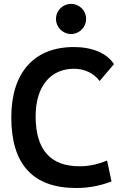

<svg xmlns="http://www.w3.org/2000/svg" viewBox="-20 -941 626 971"><path d="M365.2 9.8C426.8 9.8 486.3 -1 543.9 -23.4L521.5 -129.4C475.6 -109.9 429.7 -100.1 381.8 -100.1C234.9 -100.1 160.2 -184.1 160.2 -352.5C160.2 -506.3 236.8 -593.3 354.5 -593.3C407.2 -593.3 454.6 -570.8 483.9 -531.2L556.2 -616.7C521 -671.9 446.8 -703.1 353.5 -703.1C151.9 -703.1 37.1 -573.2 37.1 -347.7C37.1 -109.4 147 9.8 365.2 9.8ZM339.4 -769C381.3 -769 415.5 -803.2 415.5 -845.2C415.5 -887.7 381.3 -921.4 339.4 -921.4C297.4 -921.4 263.2 -887.7 263.2 -845.2C263.2 -803.2 297.4 -769 339.4 -769Z"/></svg>

Font: Cascadia Code PL SemiBold
Style: Regular
Weight: 600
Monospace: yes
Designer: Aaron Bell
Foundry: Saja Typeworks
Version: Version 2404.023